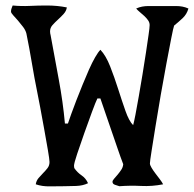

<svg xmlns="http://www.w3.org/2000/svg" viewBox="-20 -677 705 698"><path d="M26 -657Q57 -654 88 -655.5Q119 -657 150 -657Q189 -657 223 -650Q221 -637 211.5 -626.5Q202 -616 191 -606Q180 -596 171 -586Q162 -576 162 -563Q162 -559 162.5 -556Q163 -553 164 -549Q178 -472 193.5 -389Q209 -306 216 -228H227Q231 -240 239 -262.5Q247 -285 257.5 -312Q268 -339 280 -368.5Q292 -398 303.5 -424Q315 -450 326 -469Q337 -488 345 -496Q365 -475 380.5 -435.5Q396 -396 409.5 -353.5Q423 -311 436 -274Q449 -237 464 -222Q467 -232 472.5 -260.5Q478 -289 484.5 -326.5Q491 -364 498 -406Q505 -448 510.5 -485Q516 -522 520 -549.5Q524 -577 524 -586Q524 -595 518.5 -603Q513 -611 505 -618.5Q497 -626 489 -632.5Q481 -639 475 -646Q486 -651 497 -653Q508 -655 519 -655H621Q632 -655 643 -653Q654 -651 665 -646Q659 -625 644 -611Q629 -597 613 -584Q610 -576 602.5 -537.5Q595 -499 585 -446Q575 -393 564.5 -332.5Q554 -272 545.5 -219Q537 -166 531 -128Q525 -90 525 -83Q525 -77 531 -67Q537 -57 545 -46.5Q553 -36 561 -25.5Q569 -15 573 -7Q533 1 493 -1Q453 -3 414 0Q408 -2 398.5 -5Q389 -8 389 -16Q389 -21 395 -27.5Q401 -34 408 -42.5Q415 -51 421 -60Q427 -69 428 -80Q418 -106 407.5 -137Q397 -168 386 -199.5Q375 -231 364.5 -262Q354 -293 345 -319H334Q328 -307 314.5 -270.5Q301 -234 286.5 -193Q272 -152 260.5 -117.5Q249 -83 249 -74L250 -66Q261 -50 276.5 -39.5Q292 -29 300 -11Q282 -2 257.5 -1Q233 0 213 0Q190 0 161.5 0.5Q133 1 110 -7Q112 -20 120 -29.5Q128 -39 136.5 -47.5Q145 -56 152.5 -65.5Q160 -75 160 -88Q160 -97 154 -132Q148 -167 140.5 -208.5Q133 -250 126 -287.5Q119 -325 116 -339Q105 -393 96 -447Q87 -501 76 -555Q73 -567 64 -579Q55 -591 45.5 -602Q36 -613 28 -621.5Q20 -630 20 -635Q20 -641 22 -646.5Q24 -652 26 -657Z"/></svg>

Font: Teutonic
Style: Regular
Weight: 400
Designer: Peter Wiegel
Foundry: Peter Wiegel
Version: 1.000